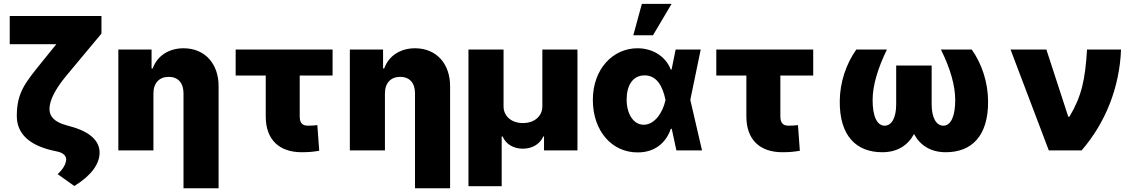

<svg xmlns="http://www.w3.org/2000/svg" viewBox="-20 -791 5965 1010"><path d="M513.7 -707H31.2V-558.6H276.4L198.2 -461.9C113.3 -356.4 68.4 -304.7 68.4 -180.7C68.4 -89.8 131.8 -28.3 253.9 0L284.2 6.8C313.5 13.7 329.1 29.3 328.1 49.8C326.2 70.3 314.5 96.7 283.2 125L371.1 187.5C458 133.8 503.9 73.2 503.9 11.7C503.9 -50.8 452.1 -98.6 350.6 -126L327.1 -132.8C269.5 -148.4 240.2 -176.8 240.2 -216.8C240.2 -263.7 270.5 -321.3 327.1 -390.6L513.7 -614.3Z M787.1 -299.8C787.1 -354.5 818.4 -386.7 867.2 -386.7C917 -386.7 945.3 -354.5 945.3 -299.8V199.2H1129.9V-337.9C1129.9 -455.1 1058.6 -537.1 945.3 -537.1C868.2 -537.1 806.6 -497.1 783.2 -430.7H777.3V-530.3H602.5V0H787.1Z M1729.5 -530.3H1219.7V-393.6H1377.9V-178.7C1377.9 -55.7 1449.2 9.8 1567.4 9.8C1607.4 9.8 1631.8 6.8 1659.2 2L1649.4 -132.8C1629.9 -130.9 1623 -129.9 1598.6 -129.9C1567.4 -129.9 1556.6 -148.4 1556.6 -179.7V-393.6H1729.5Z M2004.9 -299.8C2004.9 -354.5 2036.1 -386.7 2085 -386.7C2134.8 -386.7 2163.1 -354.5 2163.1 -299.8V199.2H2347.7V-337.9C2347.7 -455.1 2276.4 -537.1 2163.1 -537.1C2085.9 -537.1 2024.4 -497.1 2001 -430.7H1995.1V-530.3H1820.3V0H2004.9Z M2444.3 188.5H2619.1V-73.2H2624C2640.6 -33.2 2680.7 -8.8 2730.5 -8.8C2780.3 -8.8 2820.3 -33.2 2837.9 -73.2H2841.8V0H3017.6V-530.3H2833V-231.4C2833 -179.7 2791 -143.6 2730.5 -143.6C2670.9 -143.6 2628.9 -179.7 2628.9 -231.4V-530.3H2444.3Z M3333 10.7C3427.7 11.7 3485.4 -43.9 3508.8 -113.3H3513.7L3538.1 0H3672.9L3611.3 -265.6L3666 -530.3H3534.2L3512.7 -424.8H3508.8C3481.4 -495.1 3413.1 -537.1 3333 -537.1C3204.1 -537.1 3098.6 -427.7 3098.6 -265.6C3098.6 -102.5 3198.2 10.7 3333 10.7ZM3311.5 -605.5H3415L3512.7 -770.5H3356.4ZM3276.4 -267.6C3276.4 -341.8 3308.6 -394.5 3371.1 -394.5C3434.6 -394.5 3465.8 -337.9 3480.5 -266.6L3481.4 -265.6L3480.5 -263.7C3466.8 -199.2 3423.8 -134.8 3366.2 -134.8C3313.5 -134.8 3276.4 -189.5 3276.4 -267.6Z M4257.8 -530.3H3748V-393.6H3906.2V-178.7C3906.2 -55.7 3977.5 9.8 4095.7 9.8C4135.7 9.8 4160.2 6.8 4187.5 2L4177.7 -132.8C4158.2 -130.9 4151.4 -129.9 4127 -129.9C4095.7 -129.9 4085 -148.4 4085 -179.7V-393.6H4257.8Z M4645.5 -530.3H4484.4C4430.7 -454.1 4398.4 -358.4 4397.5 -259.8C4395.5 -75.2 4485.4 9.8 4621.1 9.8C4700.2 9.8 4755.4 -25.9 4788.1 -85.9C4820.8 -25.9 4876 9.8 4955.1 9.8C5090.8 9.8 5179.7 -75.2 5177.7 -259.8C5176.8 -358.4 5145.5 -454.1 5091.8 -530.3H4929.7C4978.5 -431.6 5004.9 -341.8 5004.9 -264.6C5004.9 -182.6 4983.4 -129.9 4942.4 -129.9C4906.2 -129.9 4880.9 -169.9 4880.9 -242.2V-446.3H4694.3V-242.2C4694.3 -169.9 4669.9 -129.9 4633.8 -129.9C4591.8 -129.9 4570.3 -182.6 4570.3 -264.6C4570.3 -341.8 4597.7 -431.6 4645.5 -530.3Z M5497.1 0H5669.9C5797.9 -147.5 5870.1 -336.9 5877 -530.3H5698.2C5688.5 -370.1 5669.9 -285.2 5605.5 -176.8H5599.6L5484.4 -530.3H5295.9Z"/></svg>

Font: Pretendard Black
Style: Regular
Weight: 900
Designer: Base glyphs from Inter by Rasmus Andersson; Hangeul glyphs from Noto Sans CJK(Source Han Sans) by Jang Soo-young and Kan
Foundry: Kil Hyung-jin
Version: Version 1.309;Glyphs 3.2 (3225)